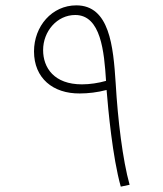

<svg xmlns="http://www.w3.org/2000/svg" viewBox="-20 -696 610 717"><path d="M431 1 464 -6C438 -99 420 -248 412 -385C403 -524 389 -676 265 -676C174 -676 107 -598 107 -504C107 -404 178 -346 278 -347C309 -347 344 -351 378 -360C384 -287 400 -110 431 1ZM141 -509C141 -579 193 -640 261 -640C357 -640 369 -503 376 -394C348 -386 316 -381 286 -381C182 -381 141 -443 141 -509Z"/></svg>

Font: Noto Sans Arabic ExtLt
Style: Regular
Weight: 200
Designer: Monotype Design Team, Nadine Chahine, Nizar Qandah and Khaled Hosny
Foundry: Monotype Imaging Inc.
Version: Version 2.012